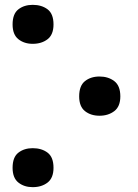

<svg xmlns="http://www.w3.org/2000/svg" viewBox="-20 -753 570 793"><path d="M115 -572Q80 -572 56 -591Q32 -610 32 -652Q32 -696 56 -714.5Q80 -733 115 -733Q152 -733 176.5 -714.5Q201 -696 201 -652Q201 -610 176.5 -591Q152 -572 115 -572ZM391 -275Q355 -275 331 -294Q307 -313 307 -355Q307 -399 331 -418Q355 -437 391 -437Q427 -437 452 -418Q477 -399 477 -355Q477 -313 452 -294Q427 -275 391 -275ZM115 20Q80 20 56 1Q32 -18 32 -60Q32 -104 56 -122.5Q80 -141 115 -141Q152 -141 176.5 -122.5Q201 -104 201 -60Q201 -18 176.5 1Q152 20 115 20Z"/></svg>

Font: Noto Sans Mono Condensed
Style: Bold
Weight: 700
Width: 3
Designer: Monotype Design Team
Foundry: Monotype Imaging Inc.
Version: Version 2.014